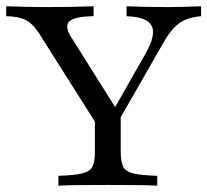

<svg xmlns="http://www.w3.org/2000/svg" viewBox="-31 -591 660 611"><path d="M298.4 -160.5 96 -480.6Q74.2 -515.3 51.6 -527Q29 -538.7 -11.3 -539.5V-571Q16.9 -570.2 47.6 -569.4Q78.2 -568.5 109.7 -568.5Q162.9 -568.5 201.6 -569.4Q240.3 -570.2 266.9 -571V-539.5Q207.3 -538.7 190.3 -523.4Q173.4 -508.1 195.2 -473.4L345.2 -234.7L321 -225L430.6 -417.7Q466.1 -479 452 -508.1Q437.9 -537.1 371.8 -539.5V-571Q390.3 -570.2 425.8 -569.4Q461.3 -568.5 508.9 -568.5Q533.1 -568.5 555.6 -569.4Q578.2 -570.2 608.9 -571V-539.5Q579.8 -537.1 559.3 -528.2Q538.7 -519.4 522.6 -502.4Q506.5 -485.5 490.3 -457.3L320.2 -160.5ZM154.8 0V-31.5Q205.6 -33.1 230.6 -39.1Q255.6 -45.2 263.3 -60.9Q271 -76.6 271 -108.1V-250.8L320.2 -192.7L353.2 -245.2V-108.1Q353.2 -76.6 360.9 -60.9Q368.5 -45.2 393.5 -39.1Q418.5 -33.1 469.4 -31.5V0Q444.4 -1.6 402.8 -2Q361.3 -2.4 312.9 -2.4Q261.3 -2.4 220.2 -2Q179 -1.6 154.8 0Z"/></svg>

Font: Playfair 12pt
Style: Regular
Weight: 400
Designer: Claus Eggers Sørensen
Foundry: Claus Eggers Sørensen
Version: Version 2.000;gftools[0.9.28]